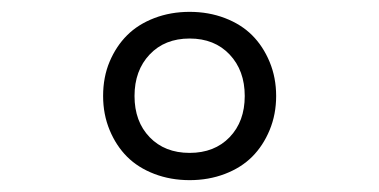

<svg xmlns="http://www.w3.org/2000/svg" viewBox="-20 -760 640 324"><path d="M300 -456Q268 -456 240.5 -466.5Q213 -477 194.5 -495.5Q176 -514 165 -540.5Q154 -567 154 -598Q154 -630 165 -656Q176 -682 194.5 -700.5Q213 -719 240.5 -729.5Q268 -740 300 -740Q332 -740 359.5 -729.5Q387 -719 405.5 -700.5Q424 -682 435 -655.5Q446 -629 446 -598Q446 -567 435 -540.5Q424 -514 405.5 -495.5Q387 -477 359.5 -466.5Q332 -456 300 -456ZM300 -502Q342 -502 367.5 -528.5Q393 -555 393 -598Q393 -641 367.5 -668Q342 -695 300 -695Q258 -695 232.5 -668Q207 -641 207 -598Q207 -555 232.5 -528.5Q258 -502 300 -502Z"/></svg>

Font: Maple Mono NL ExtraLight
Style: Regular
Weight: 275
Monospace: yes
Designer: subframe7536
Version: Version 7.000